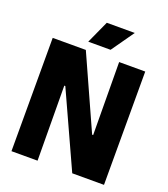

<svg xmlns="http://www.w3.org/2000/svg" viewBox="-151 -945 918 1051"><g transform="rotate(20 308.5 -419.5)"><path d="M39 0V-660H232L423 -236H429L426 -660H578V0H393L194 -436H188L191 0ZM359 -707H229L289 -839H452Z"/></g></svg>

Font: Bricolage Grotesque 72pt SemiCondensed ExtraBold
Style: Regular
Weight: 800
Width: 4
Designer: Mathieu Triay
Foundry: Atelier Triay
Version: Version 1.001;gftools[0.9.33.dev8+g029e19f]